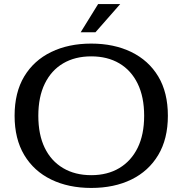

<svg xmlns="http://www.w3.org/2000/svg" viewBox="-20 -912 900 947"><path d="M430 15Q318 15 232.5 -26.5Q147 -68 99.5 -147.5Q52 -227 52 -341Q52 -456 99.5 -535Q147 -614 232.5 -655.5Q318 -697 430 -697Q542 -697 627.5 -655.5Q713 -614 760.5 -535Q808 -456 808 -341Q808 -227 760.5 -147.5Q713 -68 628 -26.5Q543 15 430 15ZM430 -48Q510 -48 568.5 -83Q627 -118 659 -183Q691 -248 691 -341Q691 -434 659 -499.5Q627 -565 568.5 -599.5Q510 -634 430 -634Q350 -634 291.5 -599.5Q233 -565 201 -499.5Q169 -434 169 -341Q169 -248 200.5 -183Q232 -118 291 -83Q350 -48 430 -48ZM378 -753 464 -892H573L451 -753Z"/></svg>

Font: Montagu Slab 24pt
Style: Regular
Weight: 400
Designer: Florian Karsten
Foundry: Florian Karsten
Version: Version 1.000